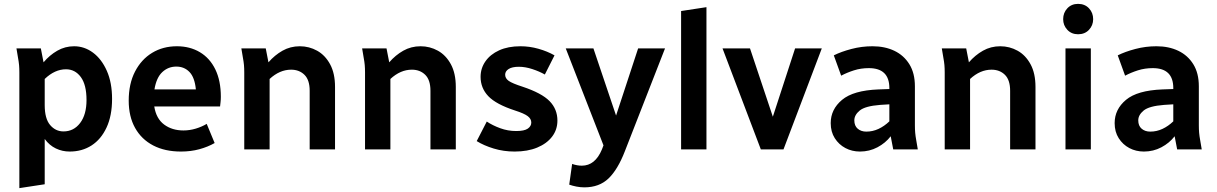

<svg xmlns="http://www.w3.org/2000/svg" viewBox="-20 -772 6288 992"><path d="M65 -522H191L205 -450Q236 -487 276 -510Q316 -533 363 -533Q416 -533 460.5 -500Q505 -467 532 -406Q559 -345 559 -261Q559 -174 530.5 -113Q502 -52 453 -20.5Q404 11 340 11Q302 11 268.5 -5Q235 -21 211 -54V180L80 200V-398Q80 -419 78.5 -436Q77 -453 73 -474ZM211 -229Q211 -159 239 -126Q267 -93 308 -93Q361 -93 394 -136.5Q427 -180 427 -255Q427 -334 397.5 -374Q368 -414 321 -414Q263 -414 211 -364Z M645 -252Q645 -339 677.5 -402Q710 -465 766 -499Q822 -533 894 -533Q961 -533 1012.5 -502.5Q1064 -472 1092.5 -413.5Q1121 -355 1121 -272Q1121 -257 1119.5 -244Q1118 -231 1117 -222H777Q787 -159 828 -128.5Q869 -98 928 -98Q960 -98 991.5 -107.5Q1023 -117 1048 -132L1089 -33Q1054 -13 1010 -1Q966 11 915 11Q832 11 771.5 -20.5Q711 -52 678 -111Q645 -170 645 -252ZM891 -428Q849 -428 818.5 -399.5Q788 -371 778 -310H992Q986 -372 959 -400Q932 -428 891 -428Z M1227 -522H1353L1367 -450Q1399 -487 1439.5 -510Q1480 -533 1529 -533Q1577 -533 1618.5 -510Q1660 -487 1685.5 -440Q1711 -393 1711 -323V0H1580V-303Q1580 -359 1553 -385.5Q1526 -412 1484 -412Q1425 -412 1373 -364V0H1242V-398Q1242 -419 1240.5 -436Q1239 -453 1235 -474Z M1851 -522H1977L1991 -450Q2023 -487 2063.5 -510Q2104 -533 2153 -533Q2201 -533 2242.5 -510Q2284 -487 2309.5 -440Q2335 -393 2335 -323V0H2204V-303Q2204 -359 2177 -385.5Q2150 -412 2108 -412Q2049 -412 1997 -364V0H1866V-398Q1866 -419 1864.5 -436Q1863 -453 1859 -474Z M2443 -43 2495 -144Q2525 -124 2564.5 -109.5Q2604 -95 2647 -95Q2689 -95 2707 -107.5Q2725 -120 2725 -139Q2725 -158 2706.5 -172Q2688 -186 2641 -201Q2543 -233 2503 -275Q2463 -317 2463 -375Q2463 -419 2488 -455Q2513 -491 2559 -512Q2605 -533 2669 -533Q2716 -533 2762 -520Q2808 -507 2845 -486L2795 -387Q2767 -403 2730.5 -415Q2694 -427 2661 -427Q2626 -427 2608 -415.5Q2590 -404 2590 -386Q2590 -367 2608.5 -354Q2627 -341 2680 -324Q2779 -291 2819.5 -249.5Q2860 -208 2860 -149Q2860 -102 2832.5 -66Q2805 -30 2755.5 -9.5Q2706 11 2639 11Q2582 11 2531 -4.5Q2480 -20 2443 -43Z M2903 -522H3046L3163 -175L3277 -522H3416L3209 8Q3172 104 3124 150Q3076 196 2999 196Q2979 196 2958.5 192Q2938 188 2921 182L2936 75Q2962 84 2986 84Q3055 84 3090 0L3098 -21Z M3499 0V-715L3630 -735V0Z M3713 -522H3855L3973 -169L4088 -522H4226L4028 0H3911Z M4272 -136Q4272 -207 4330.5 -256Q4389 -305 4519 -310L4575 -312V-317Q4575 -420 4469 -420Q4428 -420 4392 -408.5Q4356 -397 4326 -381L4288 -486Q4326 -505 4379 -519Q4432 -533 4488 -533Q4552 -533 4601 -509.5Q4650 -486 4678.5 -440Q4707 -394 4707 -326V-124Q4707 -103 4708.5 -86Q4710 -69 4714 -47L4722 0H4595L4582 -68Q4555 -33 4513.5 -11Q4472 11 4423 11Q4382 11 4348 -7Q4314 -25 4293 -58Q4272 -91 4272 -136ZM4394 -150Q4394 -122 4411.5 -107Q4429 -92 4456 -92Q4489 -92 4519 -106Q4549 -120 4575 -145V-233L4527 -230Q4450 -224 4422 -201Q4394 -178 4394 -150Z M4846 -522H4972L4986 -450Q5018 -487 5058.5 -510Q5099 -533 5148 -533Q5196 -533 5237.5 -510Q5279 -487 5304.5 -440Q5330 -393 5330 -323V0H5199V-303Q5199 -359 5172 -385.5Q5145 -412 5103 -412Q5044 -412 4992 -364V0H4861V-398Q4861 -419 4859.5 -436Q4858 -453 4854 -474Z M5473 -673Q5473 -706 5494.5 -729Q5516 -752 5550 -752Q5585 -752 5606.5 -729Q5628 -706 5628 -673Q5628 -641 5606.5 -618Q5585 -595 5550 -595Q5516 -595 5494.5 -618Q5473 -641 5473 -673ZM5485 0V-522H5616V0Z M5739 -136Q5739 -207 5797.5 -256Q5856 -305 5986 -310L6042 -312V-317Q6042 -420 5936 -420Q5895 -420 5859 -408.5Q5823 -397 5793 -381L5755 -486Q5793 -505 5846 -519Q5899 -533 5955 -533Q6019 -533 6068 -509.5Q6117 -486 6145.5 -440Q6174 -394 6174 -326V-124Q6174 -103 6175.5 -86Q6177 -69 6181 -47L6189 0H6062L6049 -68Q6022 -33 5980.5 -11Q5939 11 5890 11Q5849 11 5815 -7Q5781 -25 5760 -58Q5739 -91 5739 -136ZM5861 -150Q5861 -122 5878.5 -107Q5896 -92 5923 -92Q5956 -92 5986 -106Q6016 -120 6042 -145V-233L5994 -230Q5917 -224 5889 -201Q5861 -178 5861 -150Z"/></svg>

Font: Radio Canada SemiBold
Style: Regular
Weight: 600
Designer: Charles Daoud, Etienne Aubert Bonn, Alexandre Saumier Demers, Jacques Le Bailly
Foundry: Radio-Canada
Version: Version 2.104; ttfautohint (v1.8.4.7-5d5b);gftools[0.9.28.de